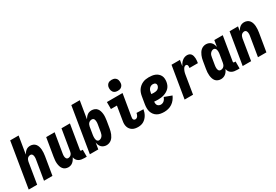

<svg xmlns="http://www.w3.org/2000/svg" viewBox="49 -1736 3903 2720"><g transform="rotate(-30 2000.0 -376.0)"><path d="M0 0 121 -735H259L212 -450Q221 -466 233 -481Q245 -496 259.5 -507Q274 -518 291.5 -523Q309 -528 326 -528Q352 -528 375 -518Q398 -508 412.5 -489Q427 -470 434 -446.5Q441 -423 443 -398Q445 -373 443 -347Q441 -321 437 -295L388 0H250L302 -314Q304 -325 305 -335Q306 -345 305.5 -355.5Q305 -366 303.5 -376Q302 -386 297 -394.5Q292 -403 284 -408.5Q276 -414 265 -414Q252 -414 238.5 -408.5Q225 -403 216 -392.5Q207 -382 202 -369Q197 -356 194 -342L138 0Z M647 8Q621 8 598.5 -2Q576 -12 561.5 -31Q547 -50 540 -73.5Q533 -97 530.5 -122Q528 -147 530.5 -173Q533 -199 537 -225L586 -520H724L672 -206Q670 -195 669 -185Q668 -175 668 -164.5Q668 -154 670 -144Q672 -134 676.5 -125.5Q681 -117 689 -111.5Q697 -106 708 -106Q721 -106 734.5 -111.5Q748 -117 757.5 -127.5Q767 -138 772 -151Q777 -164 779 -178L836 -520H974L909 -126Q908 -122 908.5 -118Q909 -114 911.5 -111Q914 -108 917.5 -107Q921 -106 925 -106H945V8H906Q882 8 859 4Q836 0 816.5 -11.5Q797 -23 784.5 -42Q772 -61 769 -84Q760 -66 748 -49Q736 -32 720.5 -18.5Q705 -5 685.5 1.5Q666 8 647 8Z M1272 8Q1249 8 1227.5 0Q1206 -8 1190.5 -23.5Q1175 -39 1166.5 -60Q1158 -81 1155 -104L1138 0H1000L1121 -735H1259L1212 -449Q1221 -465 1233.5 -480Q1246 -495 1261 -506.5Q1276 -518 1294.5 -523Q1313 -528 1330 -528Q1356 -528 1379.5 -518.5Q1403 -509 1418 -490.5Q1433 -472 1440.5 -448Q1448 -424 1450.5 -399Q1453 -374 1451 -348Q1449 -322 1445 -295L1425 -175Q1421 -155 1416 -134.5Q1411 -114 1402.5 -94Q1394 -74 1382 -55Q1370 -36 1353 -21.5Q1336 -7 1314.5 0.5Q1293 8 1272 8ZM1212 -106Q1227 -106 1242 -114Q1257 -122 1267 -135Q1277 -148 1282 -163.5Q1287 -179 1290 -194L1310 -314Q1312 -325 1312.5 -335.5Q1313 -346 1312.5 -356.5Q1312 -367 1310 -377Q1308 -387 1303.5 -395.5Q1299 -404 1289.5 -409Q1280 -414 1269 -414Q1256 -414 1242.5 -409Q1229 -404 1218.5 -393.5Q1208 -383 1202.5 -369.5Q1197 -356 1194 -342L1174 -222Q1172 -210 1171 -198.5Q1170 -187 1170 -175Q1170 -163 1171.5 -151.5Q1173 -140 1177.5 -130Q1182 -120 1191 -113Q1200 -106 1212 -106Z M1788 8Q1764 8 1740.5 3.5Q1717 -1 1697 -13Q1677 -25 1663 -43Q1649 -61 1642 -83.5Q1635 -106 1635 -130.5Q1635 -155 1640 -180L1677 -406H1579V-520H1835L1775 -161Q1774 -151 1773.5 -141Q1773 -131 1777.5 -123Q1782 -115 1790 -110.5Q1798 -106 1808 -106Q1820 -106 1831 -113Q1842 -120 1848.5 -130.5Q1855 -141 1859 -152.5Q1863 -164 1865 -175V-177L1976 -173V-169Q1972 -147 1964.5 -125Q1957 -103 1944.5 -82Q1932 -61 1915 -43.5Q1898 -26 1877.5 -14Q1857 -2 1834 3Q1811 8 1788 8ZM1794 -580Q1780 -580 1766 -583Q1752 -586 1740 -593.5Q1728 -601 1720.5 -611.5Q1713 -622 1708.5 -635.5Q1704 -649 1703.5 -663Q1703 -677 1705 -692Q1708 -707 1715.5 -720.5Q1723 -734 1735.5 -743.5Q1748 -753 1763.5 -756.5Q1779 -760 1794 -760Q1808 -760 1822 -757Q1836 -754 1847.5 -746.5Q1859 -739 1867 -728.5Q1875 -718 1879 -704.5Q1883 -691 1883.5 -677Q1884 -663 1882 -648Q1880 -633 1872 -619.5Q1864 -606 1851.5 -596.5Q1839 -587 1824 -583.5Q1809 -580 1794 -580Z M2215 8Q2184 8 2154.5 2.5Q2125 -3 2100.5 -17.5Q2076 -32 2058.5 -55Q2041 -78 2032.5 -105.5Q2024 -133 2024 -163.5Q2024 -194 2029 -225L2049 -345Q2053 -369 2061.5 -394Q2070 -419 2085 -441Q2100 -463 2121 -480.5Q2142 -498 2166.5 -509Q2191 -520 2216 -524Q2241 -528 2266 -528Q2293 -528 2319 -524.5Q2345 -521 2368.5 -511.5Q2392 -502 2411 -485.5Q2430 -469 2441.5 -447Q2453 -425 2455 -398.5Q2457 -372 2453 -346Q2449 -321 2439 -297Q2429 -273 2411 -254Q2393 -235 2369.5 -221.5Q2346 -208 2322 -200.5Q2298 -193 2273.5 -190Q2249 -187 2224 -187Q2209 -187 2193 -188Q2177 -189 2161 -190Q2160 -174 2162 -158.5Q2164 -143 2172 -131Q2180 -119 2194.5 -112.5Q2209 -106 2224 -106Q2239 -106 2253.5 -111.5Q2268 -117 2279.5 -128Q2291 -139 2299 -152.5Q2307 -166 2312 -180L2431 -136Q2418 -105 2396 -76.5Q2374 -48 2344.5 -28.5Q2315 -9 2281.5 -0.5Q2248 8 2215 8ZM2224 -301Q2239 -301 2254 -303.5Q2269 -306 2283 -314Q2297 -322 2306 -335.5Q2315 -349 2318 -363Q2320 -375 2317 -385.5Q2314 -396 2306 -402.5Q2298 -409 2287.5 -411.5Q2277 -414 2266 -414Q2250 -414 2234.5 -406.5Q2219 -399 2208 -386Q2197 -373 2191.5 -357.5Q2186 -342 2184 -326L2180 -304Q2191 -302 2202 -301.5Q2213 -301 2224 -301Z M2550 0 2636 -520H2774L2758 -425Q2768 -445 2781.5 -464Q2795 -483 2812.5 -498Q2830 -513 2851 -520.5Q2872 -528 2893 -528Q2912 -528 2929.5 -520.5Q2947 -513 2957 -498.5Q2967 -484 2971.5 -466Q2976 -448 2977 -429.5Q2978 -411 2976 -391.5Q2974 -372 2971 -353H2833Q2835 -363 2835.5 -372.5Q2836 -382 2834 -391.5Q2832 -401 2825.5 -407.5Q2819 -414 2809 -414Q2797 -414 2786.5 -407Q2776 -400 2769 -390Q2762 -380 2757 -368.5Q2752 -357 2748 -346Q2744 -335 2741.5 -323.5Q2739 -312 2737 -300L2688 0Z M3143 8Q3117 8 3094 -1.5Q3071 -11 3056 -29.5Q3041 -48 3033.5 -72Q3026 -96 3023.5 -121Q3021 -146 3022.5 -172Q3024 -198 3029 -225L3049 -345Q3052 -365 3057.5 -385.5Q3063 -406 3071.5 -426Q3080 -446 3092 -465Q3104 -484 3121 -498.5Q3138 -513 3159 -520.5Q3180 -528 3201 -528Q3224 -528 3245.5 -520Q3267 -512 3282.5 -496.5Q3298 -481 3306.5 -460Q3315 -439 3319 -416L3336 -520H3474L3409 -126Q3408 -122 3408.5 -118Q3409 -114 3411.5 -111Q3414 -108 3417.5 -107Q3421 -106 3425 -106H3445V8H3406Q3382 8 3359 4Q3336 0 3316.5 -11.5Q3297 -23 3284 -42Q3271 -61 3269 -85Q3260 -66 3247.5 -48.5Q3235 -31 3219 -18Q3203 -5 3182.5 1.5Q3162 8 3143 8ZM3204 -106Q3217 -106 3231 -111Q3245 -116 3255 -126.5Q3265 -137 3271 -150.5Q3277 -164 3279 -178L3299 -298Q3301 -310 3302.5 -321.5Q3304 -333 3304 -345Q3304 -357 3302.5 -368.5Q3301 -380 3296.5 -390Q3292 -400 3282.5 -407Q3273 -414 3261 -414Q3246 -414 3231.5 -406Q3217 -398 3206.5 -385Q3196 -372 3191 -356.5Q3186 -341 3184 -326L3164 -206Q3162 -195 3161.5 -184.5Q3161 -174 3161 -163.5Q3161 -153 3163.5 -143Q3166 -133 3170.5 -124.5Q3175 -116 3184 -111Q3193 -106 3204 -106Z M3500 0 3586 -520H3724L3712 -450Q3721 -466 3733 -481Q3745 -496 3759.5 -507Q3774 -518 3791.5 -523Q3809 -528 3826 -528Q3852 -528 3875 -518Q3898 -508 3912.5 -489Q3927 -470 3934 -446.5Q3941 -423 3943 -398Q3945 -373 3943 -347Q3941 -321 3937 -295L3888 0H3750L3802 -314Q3804 -325 3805 -335Q3806 -345 3805.5 -355.5Q3805 -366 3803.5 -376Q3802 -386 3797 -394.5Q3792 -403 3784 -408.5Q3776 -414 3765 -414Q3752 -414 3738.5 -408.5Q3725 -403 3716 -392.5Q3707 -382 3702 -369Q3697 -356 3694 -342L3638 0Z"/></g></svg>

Font: Iosevka Term Curly Heavy
Style: Italic
Weight: 900
Italic angle: -9°
Designer: Belleve Invis
Foundry: Belleve Invis
Version: Version 32.3.0